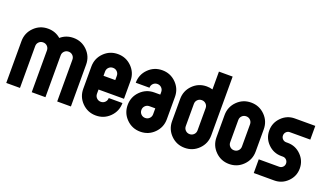

<svg xmlns="http://www.w3.org/2000/svg" viewBox="-60 -967 2303 1349"><g transform="rotate(20 1091.5 -293.0)"><path d="M122.1 -312.5V0H19.5V-312.5Q19.5 -373.5 62.3 -416.3Q105 -459 166 -459Q221.2 -459 261.2 -424.3Q301.3 -459 356.4 -459Q417.5 -459 460.2 -416.3Q502.9 -373.5 502.9 -312.5V0H400.4V-312.5Q400.4 -331.1 387.7 -343.8Q375 -356.4 356.4 -356.4Q337.9 -356.4 325.2 -343.8Q312.5 -331.1 312.5 -312.5V0H210V-312.5Q210 -331.1 197.3 -343.8Q184.6 -356.4 166 -356.4Q147.5 -356.4 134.8 -343.8Q122.1 -331.1 122.1 -312.5Z M644.5 -312.5V-280.8H732.4V-312.5Q732.4 -331.1 719.7 -343.8Q707 -356.4 688.5 -356.4Q669.9 -356.4 657.2 -343.8Q644.5 -331.1 644.5 -312.5ZM542 -146.5V-312.5Q542 -373.5 584.7 -416.3Q627.4 -459 688.5 -459Q749.5 -459 792.2 -416.3Q835 -373.5 835 -312.5V-178.2H644.5V-146.5Q644.5 -127.9 657.2 -115.2Q669.9 -102.5 688.5 -102.5Q707 -102.5 719.7 -115.2Q732.4 -127.9 732.4 -146.5H835Q835 -85.4 792.2 -42.7Q749.5 0 688.5 0Q627.4 0 584.7 -42.7Q542 -85.4 542 -146.5Z M1064.5 -146.5V-190.4H1020.5Q1002 -190.4 989.3 -177.7Q976.6 -165 976.6 -146.5Q976.6 -127.9 989.3 -115.2Q1002 -102.5 1020.5 -102.5Q1039.1 -102.5 1051.8 -115.2Q1064.5 -127.9 1064.5 -146.5ZM874 -146.5Q874 -207.5 916.7 -250.2Q959.5 -293 1020.5 -293H1064.5V-312.5Q1064.5 -331.1 1051.8 -343.8Q1039.1 -356.4 1020.5 -356.4Q1002 -356.4 989.3 -343.8Q976.6 -331.1 976.6 -312.5H874Q874 -373.5 916.7 -416.3Q959.5 -459 1020.5 -459Q1081.5 -459 1124.3 -416.3Q1167 -373.5 1167 -312.5V-146.5Q1167 -85.4 1124.3 -42.7Q1081.5 0 1020.5 0Q959.5 0 916.7 -42.7Q874 -85.4 874 -146.5Z M1396.5 -146.5V-312.5Q1396.5 -331.1 1383.8 -343.8Q1371.1 -356.4 1352.5 -356.4Q1334 -356.4 1321.3 -343.8Q1308.6 -331.1 1308.6 -312.5V-146.5Q1308.6 -127.9 1321.3 -115.2Q1334 -102.5 1352.5 -102.5Q1371.1 -102.5 1383.8 -115.2Q1396.5 -127.9 1396.5 -146.5ZM1206.1 -146.5V-312.5Q1206.1 -373.5 1248.8 -416.3Q1291.5 -459 1352.5 -459Q1376 -459 1396.5 -452.6V-585.9H1499V-146.5Q1499 -85.4 1456.3 -42.7Q1413.6 0 1352.5 0Q1291.5 0 1248.8 -42.7Q1206.1 -85.4 1206.1 -146.5Z M1728.5 -312.5Q1728.5 -331.1 1715.8 -343.8Q1703.1 -356.4 1684.6 -356.4Q1666 -356.4 1653.3 -343.8Q1640.6 -331.1 1640.6 -312.5V-146.5Q1640.6 -127.9 1653.3 -115.2Q1666 -102.5 1684.6 -102.5Q1703.1 -102.5 1715.8 -115.2Q1728.5 -127.9 1728.5 -146.5ZM1538.1 -312.5Q1538.1 -373.5 1580.8 -416.3Q1623.5 -459 1684.6 -459Q1745.6 -459 1788.3 -416.3Q1831.1 -373.5 1831.1 -312.5V-146.5Q1831.1 -85.4 1788.3 -42.7Q1745.6 0 1684.6 0Q1623.5 0 1580.8 -42.7Q1538.1 -85.4 1538.1 -146.5Z M2022.9 0H1870.1V-102.5H2022.9Q2038.6 -102.5 2049.6 -113.5Q2060.5 -124.5 2060.5 -140.1Q2060.5 -155.8 2049.6 -167Q2038.6 -178.2 2022.9 -178.2H2010.3Q1952.6 -178.2 1911.4 -219.2Q1870.1 -260.3 1870.1 -318.4Q1870.1 -376.5 1911.4 -417.7Q1952.6 -459 2010.3 -459H2163.1V-356.4H2010.3Q1994.6 -356.4 1983.6 -345.2Q1972.7 -334 1972.7 -318.4Q1972.7 -302.7 1983.6 -291.7Q1994.6 -280.8 2010.3 -280.8H2022.9Q2080.6 -280.8 2121.8 -239.5Q2163.1 -198.2 2163.1 -140.1Q2163.1 -82 2121.8 -41Q2080.6 0 2022.9 0Z"/></g></svg>

Font: NAYAKA
Style: Regular
Weight: 400
Designer: R.S. Wihananto
Foundry: R.S. Wihananto
Version: Version 1.92